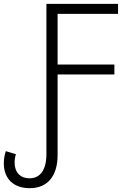

<svg xmlns="http://www.w3.org/2000/svg" viewBox="-31 -734 646 997"><path d="M123 243.2C214.8 243.2 268.1 181.6 268.1 70.8V-347.2H563V-398.9H268.1V-662.1H582V-713.9H210V65.9C210 149.9 176.8 191.9 122.1 191.9C75.2 191.9 44.9 161.6 44.9 110.8C44.9 91.3 47.9 78.1 51.8 66.9L-1 50.8C-7.3 70.8 -11.2 91.8 -11.2 113.8C-11.2 193.8 39.1 243.2 123 243.2Z"/></svg>

Font: Noto Reveo Sans
Style: Regular
Weight: 300
Designer: Monotype Design Team
Foundry: Monotype Imaging Inc.
Version: Version 2.007